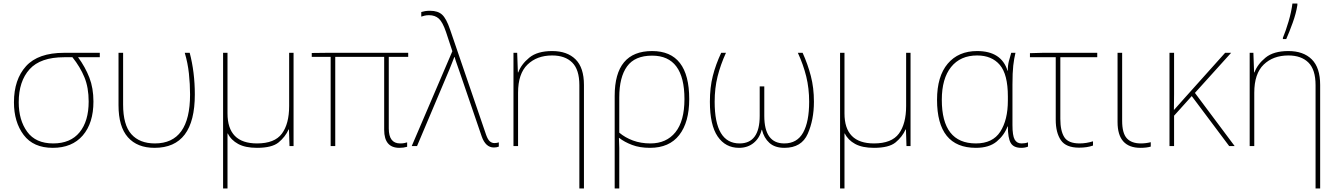

<svg xmlns="http://www.w3.org/2000/svg" viewBox="-20 -827 7578 1087"><path d="M509 -252Q509 -328 486 -387.5Q463 -447 422 -503H545V-528H343Q196 -528 127.5 -452.5Q59 -377 59 -248Q59 -136 114 -63Q169 10 279 10Q388 10 448.5 -60Q509 -130 509 -252ZM86 -248Q86 -367 147.5 -435Q209 -503 343 -503H390Q434 -448 458 -389.5Q482 -331 482 -252Q482 -141 430.5 -78Q379 -15 281 -15Q182 -15 134 -81Q86 -147 86 -248Z M855 10Q1083 10 1083 -292Q1083 -418 1054 -528H1026Q1043 -471 1049.5 -411Q1056 -351 1056 -292Q1056 -15 857 -15Q770 -15 723.5 -67.5Q677 -120 677 -235V-528H651V-231Q651 -110 704 -50Q757 10 855 10Z M1268 -71H1270Q1288 -34 1328.5 -12Q1369 10 1435 10Q1520 10 1557.5 -21Q1595 -52 1614 -94H1616L1619 0H1642V-528H1617V-227Q1617 -126 1576 -70.5Q1535 -15 1435 -15Q1268 -15 1268 -185V-528H1243V240H1268Z M2245 -15Q2181 -15 2181 -100V-505H2291V-528H1831L1745 -527V-505H1852V0H1878V-505H2155V-92Q2155 10 2241 10Q2265 10 2285 4V-21Q2278 -19 2269 -17Q2260 -15 2245 -15Z M2311 0H2341L2524 -433Q2531 -450 2538 -468Q2545 -486 2552 -504H2554Q2559 -485 2565.5 -467.5Q2572 -450 2580 -426L2707 -55Q2729 8 2776 8Q2792 8 2804 3V-21Q2792 -17 2779 -17Q2765 -17 2753.5 -26.5Q2742 -36 2732 -64L2528 -660Q2507 -722 2483 -744Q2459 -766 2415 -766Q2398 -766 2386.5 -764Q2375 -762 2365 -759V-733Q2374 -736 2384.5 -738.5Q2395 -741 2409 -741Q2443 -741 2464.5 -721.5Q2486 -702 2505 -646L2541 -537Z M3106 -538Q3022 -538 2976.5 -500.5Q2931 -463 2914 -417H2912L2908 -528H2887V0H2913V-302Q2913 -410 2966.5 -461.5Q3020 -513 3106 -513Q3179 -513 3219.5 -473Q3260 -433 3260 -345V240H3286V-346Q3286 -444 3238.5 -491Q3191 -538 3106 -538Z M3672 -512Q3855 -512 3855 -266Q3855 -142 3804 -78.5Q3753 -15 3662 -15Q3608 -15 3563.5 -31.5Q3519 -48 3486 -76V-276Q3486 -390 3530 -451Q3574 -512 3672 -512ZM3882 -266Q3882 -538 3672 -538Q3460 -538 3460 -284V240H3486V63Q3486 34 3486 10.5Q3486 -13 3484 -46H3486Q3515 -23 3558.5 -6.5Q3602 10 3660 10Q3769 10 3825.5 -62.5Q3882 -135 3882 -266Z M4524 -528H4497Q4528 -461 4544.5 -394Q4561 -327 4561 -251Q4561 -138 4527 -76.5Q4493 -15 4420 -15Q4307 -15 4307 -171V-338H4281V-171Q4281 -15 4167 -15Q4026 -15 4026 -251Q4026 -328 4042.5 -394Q4059 -460 4090 -528H4063Q4032 -462 4015.5 -397Q3999 -332 3999 -251Q3999 -119 4043 -54.5Q4087 10 4164 10Q4213 10 4247 -18Q4281 -46 4292 -92H4294Q4305 -46 4336 -18Q4367 10 4421 10Q4518 10 4553 -69.5Q4588 -149 4588 -251Q4588 -330 4570.5 -397Q4553 -464 4524 -528Z M4761 -71H4763Q4781 -34 4821.5 -12Q4862 10 4928 10Q5013 10 5050.5 -21Q5088 -52 5107 -94H5109L5112 0H5135V-528H5110V-227Q5110 -126 5069 -70.5Q5028 -15 4928 -15Q4761 -15 4761 -185V-528H4736V240H4761Z M5505 10Q5580 10 5623 -26Q5666 -62 5684 -111H5686Q5686 -46 5702 -18Q5718 10 5762 10Q5784 10 5800 3V-21Q5784 -15 5763 -15Q5737 -15 5724.5 -37Q5712 -59 5712 -119V-348Q5712 -416 5716.5 -455.5Q5721 -495 5729 -528H5705Q5698 -506 5691.5 -480Q5685 -454 5686 -427H5684Q5649 -538 5512 -538Q5406 -538 5345.5 -466.5Q5285 -395 5285 -262Q5285 10 5505 10ZM5505 -15Q5312 -15 5312 -262Q5312 -382 5364.5 -447.5Q5417 -513 5512 -513Q5595 -513 5640.5 -459.5Q5686 -406 5686 -281V-258Q5686 -148 5643 -81.5Q5600 -15 5505 -15Z M6192 -528H5884L5811 -526V-503H5957V-149Q5957 -76 5986 -33.5Q6015 9 6089 9Q6135 9 6168 -3V-27Q6130 -15 6092 -15Q6028 -15 6005.5 -50.5Q5983 -86 5983 -154V-503H6192Z M6333 -528H6307V-136Q6307 10 6437 10Q6471 10 6495 3V-22Q6467 -15 6439 -15Q6386 -15 6359.5 -44Q6333 -73 6333 -143Z M6627 -172 6727 -283 6939 0H6970L6745 -301L6950 -528H6916L6683 -268Q6667 -250 6655 -236.5Q6643 -223 6626 -204Q6627 -251 6627 -294Q6627 -337 6627 -385V-528H6601V0H6627Z M7274 -538Q7190 -538 7144.5 -500.5Q7099 -463 7082 -417H7080L7076 -528H7055V0H7081V-302Q7081 -410 7134.5 -461.5Q7188 -513 7274 -513Q7347 -513 7387.5 -473Q7428 -433 7428 -345V240H7454V-346Q7454 -444 7406.5 -491Q7359 -538 7274 -538ZM7243 -606H7262Q7279 -644 7298.5 -698Q7318 -752 7325 -798V-807H7297Q7291 -759 7275 -705Q7259 -651 7243 -613Z"/></svg>

Font: Noto Sans UI Thin
Style: Regular
Weight: 250
Designer: Monotype Design Team
Foundry: Monotype Imaging Inc.
Version: Version 1.901